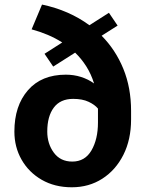

<svg xmlns="http://www.w3.org/2000/svg" viewBox="-20 -791 615 821"><path d="M115.2 -665.5 159.7 -771.5Q275.4 -747.1 362.3 -683.1L445.8 -736.3L482.9 -681.6L414.6 -638.2Q474.1 -578.1 507.3 -497.1Q540.5 -416 540.5 -316.9V-280.3Q540.5 -194.3 507.6 -128.9Q474.6 -63.5 417.5 -26.9Q360.4 9.8 287.1 9.8Q213.9 9.8 158.4 -22.2Q103 -54.2 72.3 -108.2Q41.5 -162.1 41.5 -228.5Q41.5 -338.4 99.4 -405Q157.2 -471.7 261.7 -471.7Q295.9 -471.7 326.7 -461.9Q357.4 -452.1 382.3 -434.1Q369.6 -474.6 348.9 -507.3Q328.1 -540 301.3 -565.9L207.5 -506.3L170.4 -561L246.1 -609.4Q216.3 -628.4 183.1 -642.3Q149.9 -656.2 115.2 -665.5ZM182.1 -228.5Q182.1 -176.3 210.2 -138.2Q238.3 -100.1 289.1 -100.1Q343.3 -100.1 371.1 -147.9Q398.9 -195.8 398.9 -267.1V-317.9Q398.9 -322.3 398.9 -326.7Q385.3 -343.3 358.9 -355.7Q332.5 -368.2 293 -368.2Q237.8 -368.2 210 -330.8Q182.1 -293.5 182.1 -228.5Z"/></svg>

Font: Vazirmatn FD
Style: Bold
Weight: 700
Designer: Saber Rastikerdar
Foundry: Saber Rastikerdar
Version: Version 33.001